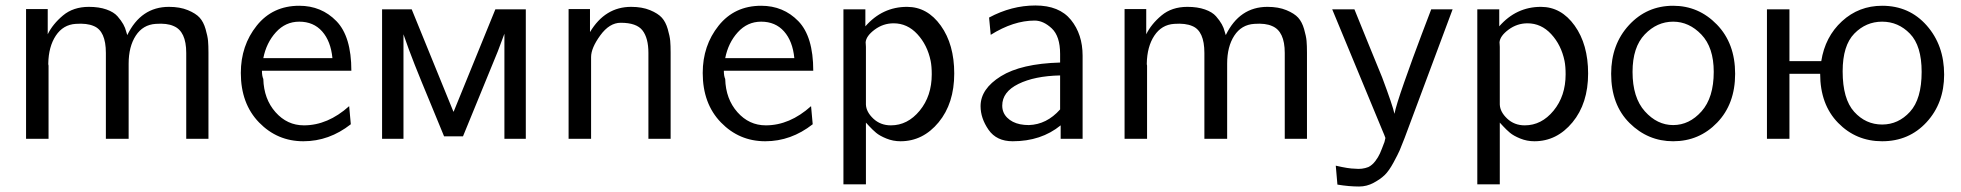

<svg xmlns="http://www.w3.org/2000/svg" viewBox="-20 -506 7150 700"><path d="M75 0V-473H154V-381Q172 -418 209.5 -449.5Q247 -481 304 -481Q341 -481 368 -471.5Q395 -462 408.5 -446.5Q422 -431 429.5 -417.5Q437 -404 440 -391L444 -378Q494 -481 596 -481Q636 -481 665 -469Q694 -457 708 -441.5Q722 -426 729.5 -400Q737 -374 738.5 -357Q740 -340 740 -314V-310V0H659V-313Q659 -392 613 -411Q589 -422 548 -419Q501 -416 475 -376Q449 -336 449 -274V0H366V-313Q366 -393 322 -411Q297 -422 256 -419Q210 -416 183.5 -376Q157 -336 156 -274Q156 -270 157 -267V0Z M858 -240Q858 -340 916 -412.5Q974 -485 1071 -485Q1152 -485 1206.5 -429Q1261 -373 1261 -248H935Q935 -229 940 -218Q942 -145 984.5 -97Q1027 -49 1088 -49Q1175 -49 1253 -119L1259 -53Q1180 9 1086 9Q991 9 924.5 -59.5Q858 -128 858 -240ZM940 -294H1192Q1186 -356 1154.5 -391.5Q1123 -427 1071 -427Q1021 -427 986 -388.5Q951 -350 940 -294Z M1373 0V-472H1481L1633 -99H1634L1786 -472H1897V0H1819V-327V-383L1795 -319L1668 -9H1599Q1583 -49 1549 -130.5Q1515 -212 1492 -270Q1469 -328 1451 -381V0Z M2053 0V-473H2131V-389Q2186 -481 2281 -481Q2321 -481 2350 -469Q2379 -457 2393 -441.5Q2407 -426 2414.5 -400Q2422 -374 2423.5 -357Q2425 -340 2425 -314V0H2344V-313Q2344 -367 2322.5 -395Q2301 -423 2243 -423Q2202 -423 2168.5 -377Q2135 -331 2135 -298V0Z M2542 -240Q2542 -340 2600 -412.5Q2658 -485 2755 -485Q2836 -485 2890.5 -429Q2945 -373 2945 -248H2619Q2619 -229 2624 -218Q2626 -145 2668.5 -97Q2711 -49 2772 -49Q2859 -49 2937 -119L2943 -53Q2864 9 2770 9Q2675 9 2608.5 -59.5Q2542 -128 2542 -240ZM2624 -294H2876Q2870 -356 2838.5 -391.5Q2807 -427 2755 -427Q2705 -427 2670 -388.5Q2635 -350 2624 -294Z M3055 166V-472H3135V-410Q3197 -481 3287 -481Q3361 -481 3410 -412.5Q3459 -344 3459 -238Q3459 -129 3402 -60Q3345 9 3263 9Q3236 9 3211.5 -1Q3187 -11 3174 -22Q3161 -33 3149 -46L3137 -59V166ZM3136 -352Q3136 -350 3136.5 -344Q3137 -338 3137 -335V-125Q3138 -98 3164 -73.5Q3190 -49 3228 -49Q3289 -49 3333 -102.5Q3377 -156 3377 -235Q3377 -264 3373 -284Q3361 -342 3324.5 -381.5Q3288 -421 3238 -421Q3200 -421 3169 -398Q3138 -375 3136 -352Z M3555 -119Q3555 -182 3629 -228Q3703 -274 3845 -278V-309Q3845 -374 3814.5 -402.5Q3784 -431 3752 -431Q3675 -431 3592 -379L3586 -442Q3668 -486 3755 -486Q3842 -486 3884.5 -433.5Q3927 -381 3927 -303V0H3847V-49Q3776 9 3672 9Q3613 9 3584 -33Q3555 -75 3555 -119ZM3634 -121Q3634 -95 3652 -77Q3670 -59 3699 -53Q3714 -50 3731 -50Q3796 -52 3845 -107V-231Q3752 -229 3693 -200Q3634 -171 3634 -121Z M4080 0V-473H4159V-381Q4177 -418 4214.5 -449.5Q4252 -481 4309 -481Q4346 -481 4373 -471.5Q4400 -462 4413.5 -446.5Q4427 -431 4434.5 -417.5Q4442 -404 4445 -391L4449 -378Q4499 -481 4601 -481Q4641 -481 4670 -469Q4699 -457 4713 -441.5Q4727 -426 4734.5 -400Q4742 -374 4743.5 -357Q4745 -340 4745 -314V-310V0H4664V-313Q4664 -392 4618 -411Q4594 -422 4553 -419Q4506 -416 4480 -376Q4454 -336 4454 -274V0H4371V-313Q4371 -393 4327 -411Q4302 -422 4261 -419Q4215 -416 4188.5 -376Q4162 -336 4161 -274Q4161 -270 4162 -267V0Z M4837 -472H4918Q4935 -430 4968.5 -347.5Q5002 -265 5019 -224Q5058 -120 5064 -91Q5069 -119 5099.5 -206Q5130 -293 5163 -380Q5196 -467 5198 -472H5276L5101 -3Q5089 28 5083 42Q5077 56 5060.5 86.5Q5044 117 5028.5 132Q5013 147 4988 160.5Q4963 174 4935 174Q4898 174 4856 167L4850 98Q4897 109 4920 109Q4946 112 4969 103Q4983 96 4994 81.5Q5005 67 5011 53.5Q5017 40 5027 13V14Q5030 2 5031 -3Q5030 -7 5026.5 -15Q5023 -23 5021 -28Z M5366 166V-472H5446V-410Q5508 -481 5598 -481Q5672 -481 5721 -412.5Q5770 -344 5770 -238Q5770 -129 5713 -60Q5656 9 5574 9Q5547 9 5522.5 -1Q5498 -11 5485 -22Q5472 -33 5460 -46L5448 -59V166ZM5447 -352Q5447 -350 5447.5 -344Q5448 -338 5448 -335V-125Q5449 -98 5475 -73.5Q5501 -49 5539 -49Q5600 -49 5644 -102.5Q5688 -156 5688 -235Q5688 -264 5684 -284Q5672 -342 5635.5 -381.5Q5599 -421 5549 -421Q5511 -421 5480 -398Q5449 -375 5447 -352Z M5854 -237Q5854 -344 5919 -414.5Q5984 -485 6080 -485Q6173 -485 6239.5 -416.5Q6306 -348 6306 -237Q6306 -127 6240.5 -59Q6175 9 6080 9Q5988 9 5921 -57.5Q5854 -124 5854 -237ZM5932 -244Q5932 -150 5977 -100Q6022 -50 6080 -50Q6139 -50 6183.5 -100Q6228 -150 6228 -244Q6228 -333 6183 -380Q6138 -427 6080 -427Q6021 -427 5976.5 -380.5Q5932 -334 5932 -244Z M6422 0V-472H6504V-283H6620Q6634 -372 6695.5 -428.5Q6757 -485 6842 -485Q6941 -485 7004.5 -413Q7068 -341 7068 -234Q7068 -130 7004 -60.5Q6940 9 6842 9Q6747 9 6681.5 -58Q6616 -125 6616 -237H6504V0ZM6698 -246Q6698 -145 6740 -98.5Q6782 -52 6842 -52Q6901 -52 6943.5 -98.5Q6986 -145 6986 -244Q6986 -339 6943.5 -383Q6901 -427 6842 -427Q6783 -427 6740.5 -383.5Q6698 -340 6698 -246Z"/></svg>

Font: Coval
Style: Light
Weight: 300
Foundry: Context Ltd
Version: Version 001.000